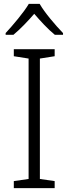

<svg xmlns="http://www.w3.org/2000/svg" viewBox="-20 -967 351 987"><path d="M184 -947H128C103 -904 46 -837 9 -797V-788H49C85 -818 124 -859 156 -896C188 -859 226 -817 262 -788H304V-797C266 -836 208 -904 184 -947ZM261 0V-36L185 -47V-666L261 -678V-714H51V-678L127 -666V-47L51 -36V0Z"/></svg>

Font: Noto Sans Malayalam Light
Style: Regular
Weight: 300
Designer: Jelle Bosma - Monotype Design Team
Foundry: Monotype Imaging Inc.
Version: Version 2.104